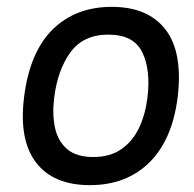

<svg xmlns="http://www.w3.org/2000/svg" viewBox="-20 -530 567 560"><path d="M50 -245Q66 -377 133 -443.5Q200 -510 306 -510Q412 -510 463 -443.5Q514 -377 498 -245Q482 -121 415 -55.5Q348 10 242 10Q136 10 85.5 -55.5Q35 -121 50 -245ZM252 -72Q301 -72 334 -95Q367 -118 385.5 -157Q404 -196 410 -245Q420 -326 395 -377.5Q370 -429 296 -429Q223 -429 185.5 -377.5Q148 -326 138 -245Q132 -196 140.5 -157Q149 -118 176 -95Q203 -72 252 -72Z"/></svg>

Font: Haskoy Medium
Style: Italic
Weight: 500
Designer: Ertekin Erdin
Foundry: Ertekin Erdin
Version: Version 2.000; ttfautohint (v1.8.4.7-5d5b)